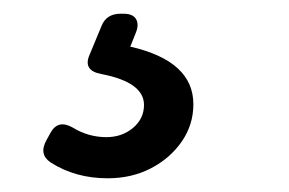

<svg xmlns="http://www.w3.org/2000/svg" viewBox="-20 -30 422 280"><path d="M137 230Q90 230 54 207Q36 195 48 174L54 163Q65 144 86 156Q109 170 135 170Q158 170 174 156.5Q190 143 190 123Q190 90 128 78Q100 73 111 49L128 8Q135 -10 156 -10H160Q174 -10 178.5 -2Q183 6 178 18L170 38Q262 59 262 122Q262 152 245 176.5Q228 201 200 215.5Q172 230 137 230Z"/></svg>

Font: Pitagon Sans Text
Style: Italic
Weight: 400
Italic angle: -8°
Designer: Travis Tran
Foundry: Pitagon
Version: Version 1.001; ttfautohint (v1.8.4.7-5d5b);gftools[0.9.26]